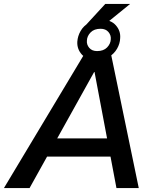

<svg xmlns="http://www.w3.org/2000/svg" viewBox="-60 -961 786 981"><path d="M-40 0 380 -700H504L649 0H535L423 -593H421L91 0ZM131 -161 150 -254H557L538 -161ZM431 -654Q384 -654 358.5 -682Q333 -710 335 -748Q337 -777 352 -803Q367 -829 394.5 -844.5Q422 -860 461 -860Q507 -860 532 -831.5Q557 -803 554 -766Q553 -738 538 -712Q523 -686 496.5 -670Q470 -654 431 -654ZM436 -700Q469 -700 487 -718.5Q505 -737 506 -760Q508 -781 494 -797.5Q480 -814 454 -814Q421 -814 403 -795.5Q385 -777 384 -754Q382 -733 396 -716.5Q410 -700 436 -700ZM362 -815 478 -941H605L450 -815Z"/></svg>

Font: REM
Style: Italic
Weight: 400
Italic angle: -11°
Designer: Octavio Pardo
Foundry: Ashler Design
Version: Version 1.005;gftools[0.9.28]